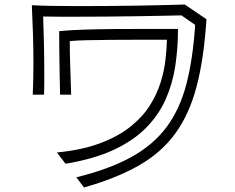

<svg xmlns="http://www.w3.org/2000/svg" viewBox="-20 -775 1040 850"><path d="M318 10Q464 -26 561 -79.5Q658 -133 717 -212Q776 -291 805 -402Q834 -513 844 -665L783 -707Q745 -706 691 -705Q637 -704 574 -703Q511 -702 446 -701.5Q381 -701 321 -701Q278 -701 240 -701Q202 -701 171 -702Q173 -651 174.5 -583.5Q176 -516 176 -451Q176 -426 176 -401.5Q176 -377 175 -356H125Q128 -425 128 -494Q128 -559 126 -623.5Q124 -688 121 -752Q154 -750 206.5 -749Q259 -748 323 -748Q386 -748 454 -748.5Q522 -749 587.5 -750Q653 -751 707.5 -752.5Q762 -754 798 -755L894 -690Q883 -516 850.5 -392.5Q818 -269 756 -184Q694 -99 595 -42.5Q496 14 352 55ZM232 -100Q344 -111 423.5 -141Q503 -171 556.5 -213.5Q610 -256 642 -306Q674 -356 690.5 -408.5Q707 -461 712.5 -510Q718 -559 719 -599H575Q521 -599 466 -598.5Q411 -598 364.5 -597Q318 -596 289 -593V-576Q289 -537 291 -479Q293 -421 295 -356H246Q245 -397 244 -450Q243 -503 242.5 -553.5Q242 -604 242 -637Q291 -642 355.5 -644Q420 -646 492 -646.5Q564 -647 634 -647H768Q768 -562 756 -483Q744 -404 713 -334.5Q682 -265 626 -208.5Q570 -152 483 -111.5Q396 -71 270 -50Z"/></svg>

Font: Train One
Style: Regular
Weight: 400
Designer: Fontworks Inc.
Foundry: Fontworks Inc.
Version: Version 1.100